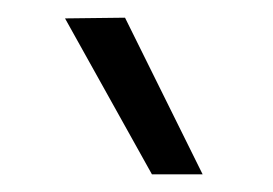

<svg xmlns="http://www.w3.org/2000/svg" viewBox="-20 -933 308 217"><path d="M151.7 -736 53.5 -912.2 121.3 -913 209 -736Z"/></svg>

Font: Matangi Light
Style: Regular
Weight: 300
Designer: Prashant Pant
Foundry: The Graphic Ant
Version: Version 3.002